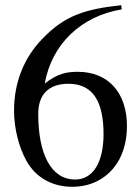

<svg xmlns="http://www.w3.org/2000/svg" viewBox="-20 -704 540 738"><path d="M378 -188C378 -86 341 -14 269 -14C175 -14 127 -114 127 -266C127 -358 186 -382 243 -382C336 -382 378 -316 378 -188ZM446 -684C308 -669 229 -645 143 -555C72 -482 34 -387 34 -279C34 -209 53 -138 81 -87C116 -23 179 14 258 14C324 14 380 -13 417 -59C450 -99 468 -155 468 -219C468 -348 396 -428 279 -428C235 -428 201 -421 152 -383C179 -534 291 -642 448 -668Z"/></svg>

Font: XITS Math
Style: Regular
Weight: 400
Designer: MicroPress Inc., with final additions and corrections provided by Coen Hoffman, Elsevier (retired)
Version: Version 1.302